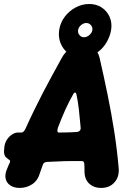

<svg xmlns="http://www.w3.org/2000/svg" viewBox="-37 -908 650 943"><path d="M59.2 15Q31.6 15 13.1 2.3Q-5.4 -10.4 -9.6 -32Q-13.8 -53.6 -1.4 -80.6Q0.6 -87.4 4.8 -95.8Q9 -104.2 11.8 -111Q12.6 -114.8 12.6 -116.8Q12.6 -118.8 11.4 -120Q11 -120.8 9.5 -122Q8 -123.2 6 -124.4Q-1.2 -129.4 -7.7 -135.5Q-14.2 -141.6 -16.4 -153.3Q-18.6 -165 -15.4 -186V-188Q-12.2 -209.4 -1.1 -224.8Q10 -240.2 24.1 -248.6Q38.2 -257 50.6 -257H67.4Q74.2 -257 79 -262Q83.8 -267 88.4 -276.4Q111.4 -327.4 132.4 -370.1Q153.4 -412.8 174 -452.8Q194.6 -492.8 217.3 -534Q240 -575.2 266 -622.8Q300 -686 369.8 -686Q438.2 -686 452.4 -622.8Q473.4 -531.2 491.7 -441.8Q510 -352.4 524 -263.1Q538 -173.8 546 -81.2Q549.2 -38.8 524.9 -11.9Q500.6 15 460.2 15Q422.6 15 399.8 -7.4Q377 -29.8 378 -71Q378 -78.6 377.8 -86.5Q377.6 -94.4 376.8 -105.6Q375.6 -117 363.8 -117Q336.8 -117 317.4 -117Q298 -117 281.1 -116.5Q264.2 -116 244.6 -115Q225 -114 197 -113Q190 -113 183.1 -110.1Q176.2 -107.2 173.4 -98.6Q169.6 -87.8 166.4 -79.5Q163.2 -71.2 158.8 -57.6Q149.6 -22.8 122.3 -3.9Q95 15 59.2 15ZM252.4 -257Q276.2 -257.4 298.1 -257.8Q320 -258.2 343 -260.2Q353.2 -262.4 356.9 -268.9Q360.6 -275.4 359 -282.6Q355 -328.6 350.4 -370.1Q345.8 -411.6 337.8 -447.4Q336.4 -452.2 332.4 -453.4Q328.4 -454.6 323.8 -447.4Q301.6 -408.8 283.6 -368.7Q265.6 -328.6 247.6 -281.2Q244.4 -271.4 245 -264.2Q245.6 -257 252.4 -257ZM253.8 -761.2Q259.2 -796.6 280.7 -825.3Q302.2 -854 334.1 -871.2Q366 -888.4 401 -888.4Q436.4 -888.4 462.4 -871.2Q488.4 -854 501.3 -825.3Q514.2 -796.6 508.8 -761.2Q503.4 -728 484.7 -697.2Q466 -666.4 435.1 -646.5Q404.2 -626.6 360.2 -626.6Q325.2 -626.6 298.9 -645.9Q272.6 -665.2 260.5 -696Q248.4 -726.8 253.8 -761.2ZM346.6 -760Q344.2 -746.6 353.2 -735.8Q362.2 -725 375.6 -725Q389.6 -725 401.9 -735.8Q414.2 -746.6 416.6 -760Q418.6 -774 409.6 -784.5Q400.6 -795 386.6 -795Q373.2 -795 360.9 -784.5Q348.6 -774 346.6 -760Z"/></svg>

Font: Winky Sans
Style: Italic
Weight: 400
Italic angle: -8.97852°
Designer: Simon Atzbach
Foundry: typofactur
Version: Version 1.205